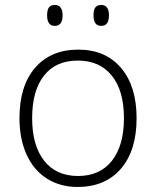

<svg xmlns="http://www.w3.org/2000/svg" viewBox="-20 -740 626 770"><path d="M527.8 -266.1Q527.8 -136.2 464.8 -63.2Q401.9 9.8 291 9.8Q221.2 9.8 168 -23.9Q114.7 -57.6 86.4 -120.6Q58.1 -183.6 58.1 -266.1Q58.1 -396 121.1 -468.5Q184.1 -541 293.9 -541Q403.3 -541 465.6 -467.5Q527.8 -394 527.8 -266.1ZM108.9 -266.1Q108.9 -156.7 157 -95.5Q205.1 -34.2 293 -34.2Q380.9 -34.2 429 -95.5Q477.1 -156.7 477.1 -266.1Q477.1 -376 428.5 -436.5Q379.9 -497.1 292 -497.1Q204.1 -497.1 156.5 -436.8Q108.9 -376.5 108.9 -266.1ZM168.9 -678.2Q168.9 -700.7 176.5 -710.4Q184.1 -720.2 199.7 -720.2Q231 -720.2 231 -678.2Q231 -636.2 199.7 -636.2Q168.9 -636.2 168.9 -678.2ZM355 -678.2Q355 -700.7 362.5 -710.4Q370.1 -720.2 385.7 -720.2Q417 -720.2 417 -678.2Q417 -636.2 385.7 -636.2Q355 -636.2 355 -678.2Z"/></svg>

Font: Zoram GWeb Light
Style: Regular
Weight: 300
Foundry: Ascender Corporation
Version: Version 1.000